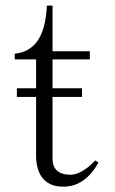

<svg xmlns="http://www.w3.org/2000/svg" viewBox="-20 -658 415 694"><path d="M33.2 -443.4H110.4V-338.9H41V-307.6H110.4V-96.7Q110.4 -40 137.7 -9.8Q164.1 17.6 210 16.6Q247.1 16.6 278.3 -3.9Q311.5 -26.4 335.9 -70.3L324.2 -78.1Q302.7 -54.7 281.2 -42Q256.8 -26.4 235.4 -26.4Q203.1 -26.4 186.5 -41Q169.9 -55.7 169.9 -83V-307.6H276.4V-338.9H169.9V-443.4H304.7V-472.7H169.9V-637.7H149.4Q145.5 -552.7 115.2 -509.8Q85.9 -468.8 33.2 -463.9Z"/></svg>

Font: Batang
Style: Regular
Weight: 400
Version: Version 2.21